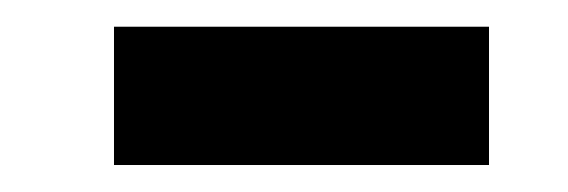

<svg xmlns="http://www.w3.org/2000/svg" viewBox="-20 -682 423 143"><path d="M344.2 -662.1V-559.1H64.9V-662.1Z"/></svg>

Font: Arimo Nerd Font
Style: Regular
Weight: 400
Designer: Steve Matteson
Foundry: Monotype Imaging Inc.
Version: Version 1.33;Nerd Fonts 3.2.1